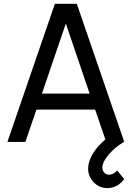

<svg xmlns="http://www.w3.org/2000/svg" viewBox="-20 -740 686 1001"><path d="M539.1 240.7Q498 240.7 468.8 210.4Q439.5 180.2 439.5 139.2Q439.5 106.9 457.8 72Q476.1 37.1 509.3 5.4Q520 -5.4 529.3 -12.7L476.1 -168.5H169.9L112.3 0H18.6L266.1 -720.2H380.4L627.9 0H626Q579.6 27.3 546.6 65.9Q513.7 104.5 513.7 133.3Q513.7 149.4 523.7 160.2Q533.7 170.9 548.3 170.9Q570.3 170.9 591.3 148.9L627.4 193.8Q592.3 240.7 539.1 240.7ZM198.7 -252H447.3L323.2 -617.2Z"/></svg>

Font: Vela Sans Med
Style: Regular
Weight: 500
Designer: Principal design: Mikhail Sharanda - project Manrope.
Design modification: Ravid Balaliev
Foundry: Mikhail Sharanda
Version: Version 1.001